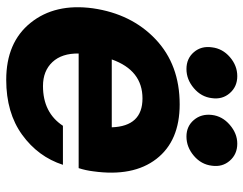

<svg xmlns="http://www.w3.org/2000/svg" viewBox="-103 -678 786 620"><g transform="rotate(90 290.0 -368.0)"><path d="M132.8 -659.2Q136.7 -693.4 164.3 -717.3Q191.9 -741.2 225.8 -741.2Q259.8 -741.2 280.8 -717Q301.8 -692.9 296.9 -659.2Q293 -625 264.9 -601.1Q236.8 -577.1 202.9 -577.1Q168.9 -577.1 148.4 -601.1Q127.9 -625 132.8 -659.2ZM420.9 -577.1Q387.7 -577.1 367.4 -601.1Q347.2 -625 351.1 -658.9Q355 -692.9 383.1 -717Q411.1 -741.2 443.8 -741.2Q478 -741.2 499 -717Q520 -692.9 515.1 -659.2Q511.2 -625 483.2 -601.1Q455.1 -577.1 420.9 -577.1ZM533.2 -275.9Q530.3 -252 522.9 -229H152.8Q151.9 -174.8 180.4 -144.3Q209 -113.8 257.8 -113.8Q343.8 -113.8 386.2 -178.2H512.2Q486.3 -98.1 415.3 -46.6Q344.2 4.9 237.8 4.9Q116.7 4.9 53.5 -74Q-9.8 -152.8 6.8 -274.9Q24.9 -399.9 106.9 -477.5Q189 -555.2 316.9 -555.2Q435.1 -555.2 493.2 -480Q551.3 -404.8 533.2 -275.9ZM297.9 -435.1Q207 -435.1 171.9 -335.9H391.1Q387.7 -435.1 297.9 -435.1Z"/></g></svg>

Font: Oakes Grotesk
Style: Bold Italic
Weight: 700
Designer: Samuel Oakes
Foundry: Samuel Oakes
Version: Version 1.0 | wf-rip DC20170320